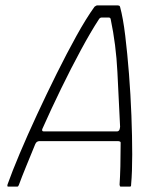

<svg xmlns="http://www.w3.org/2000/svg" viewBox="-20 -693 613 713"><path d="M11 0Q8 0 7.5 -1.5Q7 -3 8 -8Q25 -56 53.5 -123.5Q82 -191 117.5 -267.5Q153 -344 190.5 -419.5Q228 -495 264 -560Q300 -625 331 -668Q334 -670 336.5 -671.5Q339 -673 341 -673H417Q420 -673 422.5 -672Q425 -671 426 -667Q437 -627 445 -561Q453 -495 459 -418.5Q465 -342 468 -264Q471 -186 471 -119.5Q471 -53 467 -9Q467 -3 466 -1.5Q465 0 462 0H429Q426 0 425.5 -1.5Q425 -3 424 -7Q426 -36 427 -75Q428 -114 428 -160Q429 -165 426 -167Q423 -169 417 -169H125Q120 -168 117 -166Q114 -164 111 -158Q93 -114 77 -75Q61 -36 50 -6Q48 -3 47.5 -1.5Q47 0 43 0ZM143 -205H415Q419 -205 422 -208.5Q425 -212 426 -222Q421 -324 416 -425.5Q411 -527 391 -622Q390 -628 383 -628H358Q351 -628 347 -621Q317 -575 280.5 -507.5Q244 -440 207 -364Q170 -288 138 -216Q136 -213 136.5 -209Q137 -205 143 -205Z"/></svg>

Font: Glory Thin ExtraLight
Style: Italic
Weight: 250
Italic angle: -12°
Version: Version 1.011